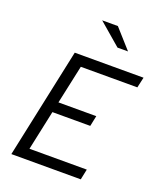

<svg xmlns="http://www.w3.org/2000/svg" viewBox="-167 -1043 966 1149"><g transform="rotate(20 316.0 -469.0)"><path d="M45 0 194 -700H632L617 -633H257L204 -387H445L431 -320H190L136 -67H501L487 0ZM424 -816 282 -938H382L491 -816Z"/></g></svg>

Font: Red Hat Mono
Style: Italic
Weight: 300
Italic angle: -12°
Monospace: yes
Designer: Pentagram, MCKL
Foundry: Pentagram, MCKL
Version: Version 1.023